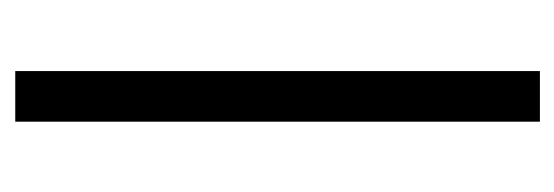

<svg xmlns="http://www.w3.org/2000/svg" viewBox="-264 -482 745 258"><g transform="rotate(-90 109.0 -352.5)"><path d="M75 0V-705H143V0Z"/></g></svg>

Font: TikTok Sans Light
Style: Regular
Weight: 300
Version: Version 4.000